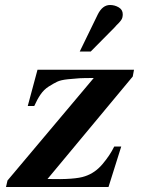

<svg xmlns="http://www.w3.org/2000/svg" viewBox="-20 -748 567 768"><path d="M516 -469 511 -442 170 -32Q281 -29 320 -43Q360 -56 390 -91.5Q420 -127 437 -162H465L414 0H4L10 -26L355 -436Q316 -436 298 -435Q280 -434 251.5 -431Q223 -428 208.5 -421Q194 -414 175 -402Q156 -390 142.5 -370.5Q129 -351 117 -324H91L130 -469ZM471 -691Q471 -684 469.5 -678Q468 -672 463.5 -666Q459 -660 456 -657Q453 -654 446.5 -647.5Q440 -641 438 -638L343 -542H299L371 -690Q390 -728 420 -728Q439 -728 455 -718.5Q471 -709 471 -691Z"/></svg>

Font: GFS Artemisia
Style: Bold Italic
Weight: 700
Italic angle: -12°
Designer: Designed by Takis Katsoulidis and George D. Matthiopoulos.
Foundry: Designed by Takis Katsoulidis and George D. Matthiopoulos.
Version: Version 1.0